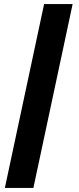

<svg xmlns="http://www.w3.org/2000/svg" viewBox="-20 -720 391 949"><path d="M4 209 198 -700H339L145 209Z"/></svg>

Font: Red Hat Text
Style: Bold Italic
Weight: 700
Italic angle: -12°
Designer: Pentagram, MCKL
Foundry: Pentagram, MCKL
Version: Version 1.023; ttfautohint (v1.8.3)